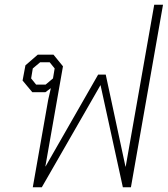

<svg xmlns="http://www.w3.org/2000/svg" viewBox="-20 -788 706 808"><path d="M183 -369 194 -417 171 -400H116L75 -449L87 -513L139 -558H205L245 -509L171 -88H172L393 -474H425L508 -87H509L629 -768H666L531 0H497L403 -430L156 0H118ZM172 -432 203 -458 210 -500 189 -526H149L118 -500L111 -458L132 -432Z"/></svg>

Font: Chakra Petch ExtraLight
Style: Italic
Weight: 275
Italic angle: -10°
Designer: Katatrad Aksorn Co.,Ltd.
Foundry: Cadson Demak Co.,Ltd.
Version: Version 1.000; ttfautohint (v1.6)